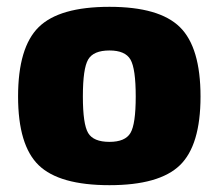

<svg xmlns="http://www.w3.org/2000/svg" viewBox="-20 -531 641 563"><path d="M301 -511Q447 -511 507.5 -451.5Q568 -392 568 -248Q568 -105 507.5 -46.5Q447 12 301 12Q154 12 93.5 -46.5Q33 -105 33 -248Q33 -392 93.5 -451.5Q154 -511 301 -511ZM301 -383Q254 -383 238.5 -356.5Q223 -330 223 -248Q223 -167 238.5 -141Q254 -115 301 -115Q347 -115 362.5 -141Q378 -167 378 -248Q378 -330 362.5 -356.5Q347 -383 301 -383Z"/></svg>

Font: Exo 2.0 Extra Bold
Style: Regular
Weight: 800
Designer: Natanael Gama
Version: Version 1.001;PS 001.001;hotconv 1.0.70;makeotf.lib2.5.58329